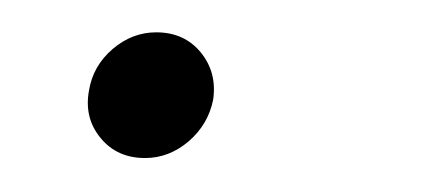

<svg xmlns="http://www.w3.org/2000/svg" viewBox="-20 -90 260 117"><path d="M68.4 6.3Q51.3 6.3 41.3 -5.9Q31.2 -18.1 34.2 -34.7Q36.6 -49.8 48.6 -60.1Q60.5 -70.3 75.2 -70.3Q92.3 -70.3 102.3 -58.1Q112.3 -45.9 109.9 -29.3Q106.9 -14.2 95 -3.9Q83 6.3 68.4 6.3Z"/></svg>

Font: Inter 28pt ExtraLight
Style: Italic
Weight: 250
Italic angle: -9.3988°
Designer: Rasmus Andersson
Foundry: rsms
Version: Version 4.001;git-66647c0bb